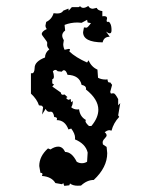

<svg xmlns="http://www.w3.org/2000/svg" viewBox="-20 -605 484 633"><path d="M191.9 7.8 188.5 -1.5 184.6 2.4 162.6 -1.5Q150.4 -22.5 118.2 -24.9L120.1 -30.8Q120.1 -35.2 113.3 -35.2L109.4 -57.6Q109.4 -89.8 138.2 -115.7L146.5 -112.3Q160.2 -121.6 171.9 -121.6Q186.5 -121.6 194.8 -104Q216.8 -104 232.9 -71.8Q240.7 -66.9 250 -66.9Q259.3 -66.9 267.1 -71.8L269 -102.1Q262.2 -130.9 227.1 -145.5L227.5 -150.9Q227.5 -164.1 214.8 -181.2L205.6 -178.2Q194.3 -209 167 -209L168 -213.4Q168 -218.8 158.7 -219.2Q156.2 -236.8 147.5 -236.8L142.6 -236.3Q134.8 -236.3 130.4 -246.1L118.7 -227.5L122.1 -251.5L118.2 -256.3L108.4 -257.8Q102.1 -277.8 82 -296.4V-363.8L85 -363.3Q93.8 -363.3 94.2 -381.3Q94.2 -402.3 128.4 -415.5Q128.4 -431.2 142.6 -442.4Q135.3 -449.7 135.3 -457L135.7 -463.9Q135.7 -467.3 126.7 -478.5Q117.7 -489.7 117.7 -492.7Q117.7 -501.5 134.3 -509.3Q129.9 -514.2 129.9 -521L132.3 -532.7Q150.9 -541.5 156.7 -561.5L168 -560.5Q183.6 -560.5 188.5 -569.8L205.6 -576.7L206.5 -569.8L216.8 -581.5H239.3L244.1 -584.5Q248.5 -579.1 254.9 -579.1Q261.7 -579.1 271 -585.4Q275.9 -576.2 286.1 -576.2L298.8 -579.1Q302.2 -570.3 317.4 -568.4V-551.3L322.8 -551.8Q333 -551.8 333 -544.9L331.5 -537.1Q331.5 -532.7 335.4 -532.7L337.9 -533.2Q340.8 -533.2 344.2 -526.1Q347.7 -519 347.7 -505.4Q347.7 -495.1 341.8 -495.1Q337.4 -495.1 329.6 -501L341.8 -483.9Q322.3 -483.9 318.4 -465.3Q253.9 -465.8 253.9 -499L256.8 -514.6Q260.7 -513.7 265.1 -513.7Q269 -513.7 279.8 -528.8L269 -530.8L267.1 -539.6L249 -529.8L235.4 -530.8Q212.9 -530.8 192.9 -522.9L194.8 -504.4Q185.1 -497.1 185.1 -487.8Q185.1 -481 190.4 -472.7L188.5 -459.5Q188.5 -449.7 192.9 -440.9L206.5 -443.8Q210.9 -443.8 210.9 -440.9L208.5 -435.5Q229.5 -415.5 267.1 -398.9L272 -406.2Q281.2 -384.3 301.3 -375.5L303.2 -348.6Q314 -342.8 328.1 -342.8L334.5 -343.3Q335 -333 340.3 -333L343.3 -333.5L349.6 -325.2L343.3 -301.8L345.7 -296.4Q349.6 -297.4 354.5 -297.4Q359.4 -297.4 369.6 -278.3V-257.8L376.5 -265.1L369.6 -224.6L373 -219.7Q354 -199.2 347.7 -174.3L340.8 -175.8Q333.5 -175.8 325.2 -168.9Q331.5 -164.1 331.5 -158.7Q331.5 -154.8 325 -148.2Q318.4 -141.6 318.4 -135.3L319.3 -128.9L331.5 -120.6L333.5 -100.1Q333.5 -53.2 289.1 -11.7Q267.1 -11.7 247.1 6.8L236.3 7.3Q220.2 7.3 210.9 0L208.5 5.9ZM281.2 -189.5Q304.2 -216.8 304.2 -243.2Q304.2 -277.8 263.2 -310.1L263.7 -313.5Q263.7 -322.3 249 -325.2Q242.2 -356.9 202.6 -358.4Q197.8 -373.5 190.9 -373.5Q187 -373.5 183.6 -368.7L170.4 -370.1Q166.5 -374.5 162.6 -374.5Q158.7 -374.5 154.3 -370.1Q157.7 -360.4 157.7 -352.5Q157.7 -344.7 152.3 -343.8V-330.1L158.2 -326.2L152.3 -319.8L180.7 -299.8Q181.2 -292.5 187.5 -292.5L192.9 -293.5L202.6 -284.7Q198.7 -283.7 198.7 -281.7Q198.7 -279.3 205.1 -275.9L213.4 -278.3Q213.4 -268.1 215.3 -268.1L219.2 -272.5L219.7 -267.1Q219.7 -259.3 214.8 -251.5Q222.7 -244.1 235.4 -244.1L240.7 -244.6Q243.7 -220.2 263.2 -209.5L261.7 -206.1Q261.7 -200.2 273.4 -189.5Z"/></svg>

Font: Truetypewriter PolyglOTT
Style: Regular
Weight: 400
Designer: Sergey Beatoff a.k.a. Sam_T
Version: Version 3.76